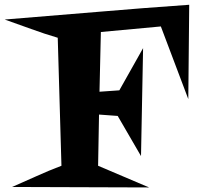

<svg xmlns="http://www.w3.org/2000/svg" viewBox="-100 -738 852 813"><path d="M701.2 -717.8 697.3 -318.4 581.1 -626 327.1 -602.5 321.3 -349.6 405.3 -355.5 505.9 -534.2 497.1 -77.1 398.4 -247.1 319.3 -252.9 315.4 -36.1 531.2 55.7 -48.8 53.7Q2.9 31.2 54.7 7.8Q106.4 -15.6 160.2 -36.1L144.5 -578.1Q87.9 -594.7 32.2 -615.2Q-23.4 -635.7 -80.1 -655.3Q116.2 -670.9 310.5 -687.5Q504.9 -704.1 701.2 -717.8Z"/></svg>

Font: Fontdiner Swanky
Style: Regular
Weight: 400
Designer: Font Diner, Inc
Foundry: Font Diner, Inc
Version: Version 1.001